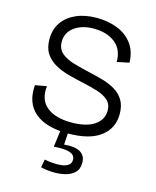

<svg xmlns="http://www.w3.org/2000/svg" viewBox="-133 -762 897 1102"><g transform="rotate(15 315.5 -211.5)"><path d="M314 12Q183 12 117 -44.5Q51 -101 60 -207L128 -219Q119 -136 170.5 -95Q222 -54 316 -54Q405 -54 453 -86.5Q501 -119 501 -173Q501 -212 476.5 -234Q452 -256 412 -268.5Q372 -281 325 -291Q279 -301 234 -313Q189 -325 152.5 -345.5Q116 -366 94 -399Q72 -432 72 -484Q72 -542 101 -584Q130 -626 182.5 -649Q235 -672 304 -672Q372 -672 427.5 -650Q483 -628 516 -583.5Q549 -539 551 -472L479 -457Q479 -532 430 -570Q381 -608 303 -608Q234 -608 189 -575.5Q144 -543 144 -488Q144 -445 172.5 -421Q201 -397 247.5 -383.5Q294 -370 347 -358Q389 -349 429.5 -337Q470 -325 502.5 -305Q535 -285 554 -253Q573 -221 573 -171Q573 -88 508 -38Q443 12 314 12ZM216 239 225 191Q244 195 270.5 197.5Q297 200 322.5 197.5Q348 195 365 184Q382 173 382 150Q382 136 373 125Q364 114 337.5 108Q311 102 256 106L270 -2H315L310 79Q374 73 406 92Q438 111 438 153Q438 192 415.5 213Q393 234 358.5 242Q324 250 286 248.5Q248 247 216 239Z"/></g></svg>

Font: Bricolage Grotesque 10pt Light
Style: Regular
Weight: 300
Designer: Mathieu Triay
Foundry: Atelier Triay
Version: Version 1.000; ttfautohint (v1.8.4.7-5d5b);gftools[0.9.32]